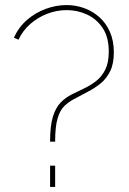

<svg xmlns="http://www.w3.org/2000/svg" viewBox="-20 -739 508 759"><path d="M178 -179Q178 -243 189.5 -279Q201 -315 220.5 -334.5Q240 -354 264 -366Q288 -378 313.5 -390Q339 -402 361 -419.5Q383 -437 396.5 -464.5Q410 -492 410 -535Q410 -592 386 -628Q362 -664 324 -681.5Q286 -699 244 -699Q204 -699 166.5 -684.5Q129 -670 99.5 -644Q70 -618 53 -582L35 -590Q54 -632 87 -660.5Q120 -689 161 -704Q202 -719 243 -719Q279 -719 312.5 -707Q346 -695 372.5 -671.5Q399 -648 414.5 -613Q430 -578 430 -532Q430 -487 415.5 -457.5Q401 -428 377.5 -409Q354 -390 326.5 -376Q299 -362 272 -347Q251 -336 234 -319.5Q217 -303 207.5 -270.5Q198 -238 198 -179ZM178 0V-84H198V0Z"/></svg>

Font: Raleway Thin Thin
Style: Regular
Weight: 250
Version: Version 4.026